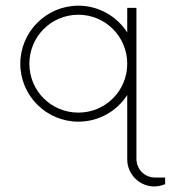

<svg xmlns="http://www.w3.org/2000/svg" viewBox="-20 -425 607 683"><path d="M531.7 206.5C495.1 206.5 465.3 178.2 465.3 139.2V-397H432.6V-309.6C396 -366.7 331.5 -404.8 258.8 -404.8C145 -404.8 52.2 -312 52.2 -198.2C52.2 -84.5 145 7.8 258.8 7.8C331.5 7.8 396 -29.8 432.6 -86.9V142.1C432.6 195.3 476.6 238.3 528.8 238.3C541 238.3 556.6 234.9 567.4 230V206.5ZM258.8 -24.4C162.1 -24.4 84.5 -101.6 84.5 -198.2C84.5 -294.9 162.1 -372.6 258.8 -372.6C355 -372.6 432.6 -294.9 432.6 -198.2C432.6 -101.6 355 -24.4 258.8 -24.4Z"/></svg>

Font: Now ExtraLight
Style: Regular
Weight: 200
Designer: Alfredo Marco Pradil
Foundry: Alfredo Marco Pradil
Version: Version 1.200;hotconv 1.0.109;makeotfexe 2.5.65596